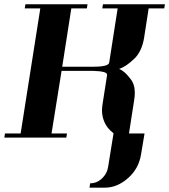

<svg xmlns="http://www.w3.org/2000/svg" viewBox="-20 -635 781 886"><path d="M0 0 2.9 -19H75.2L166 -596.2H94.2L97.2 -615.2H383.8L380.9 -596.2H309.1L267.1 -327.1H410.2Q481 -327.1 483.9 -346.2L522.9 -596.2H452.1L455.1 -615.2H741.2L737.8 -596.2H666L645 -460.9Q634.3 -395 597.2 -361.8Q561.5 -327.6 529.8 -316.9Q555.7 -306.6 582 -271Q602.1 -246.6 602.1 -207Q602.1 -191.4 599.1 -172.9L575.2 -19H647L630.9 77.1Q620.6 142.6 571.8 186Q521.5 231 463.9 231H393.1L396 210.9Q426.8 210.9 450.2 189Q474.6 166 479 134.8L503.9 -20Q488.3 -32.2 478 -44.9Q450.7 -80.6 450.7 -126.5Q450.7 -137.7 453.1 -153.8L474.1 -288.1Q475.6 -297.9 459.2 -302.5Q442.9 -307.1 407.2 -308.1H264.2L217.8 -19H289.1L286.1 0Z"/></svg>

Font: Hjet
Style: Italic
Weight: 400
Designer: T. Christopher White
Version: Version 1.2